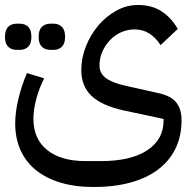

<svg xmlns="http://www.w3.org/2000/svg" viewBox="-22 -510 779 770"><path d="M180 -310Q159 -310 146 -322.5Q133 -335 133 -362Q133 -390 146 -402.5Q159 -415 180 -415H193Q213 -415 226 -402.5Q239 -390 239 -362Q239 -335 226 -322.5Q213 -310 193 -310ZM45 -310Q24 -310 11 -322.5Q-2 -335 -2 -362Q-2 -390 11 -402.5Q24 -415 45 -415H58Q78 -415 91 -402.5Q104 -390 104 -362Q104 -335 91 -322.5Q78 -310 58 -310ZM353 240Q279 240 221 222.5Q163 205 122.5 172.5Q82 140 60.5 92.5Q39 45 39 -15Q39 -60 51.5 -112.5Q64 -165 86 -217L155 -196Q135 -156 123.5 -113Q112 -70 112 -34Q112 47 167 91.5Q222 136 321 136H384Q502 136 568 93Q634 50 634 -27V-33L475 -67Q387 -86 345.5 -125Q304 -164 304 -229Q304 -277 322.5 -324Q341 -371 372.5 -408Q404 -445 445 -467.5Q486 -490 531 -490Q587 -490 626 -464.5Q665 -439 691 -394L622 -329Q602 -360 576.5 -376Q551 -392 517 -392Q489 -392 463.5 -380.5Q438 -369 419 -349Q400 -329 388.5 -303Q377 -277 377 -247Q377 -216 402.5 -197Q428 -178 482 -166L616 -136Q664 -125 685 -99Q706 -73 706 -27Q706 36 682 85.5Q658 135 612.5 169.5Q567 204 501.5 222Q436 240 353 240Z"/></svg>

Font: IBM Plex Sans Arabic Text
Style: Regular
Weight: 450
Designer: Mike Abbink, Paul van der Laan, Pieter van Rosmalen, Wael Morcos, Khajak Apelian
Foundry: Bold Monday
Version: Version 1.2